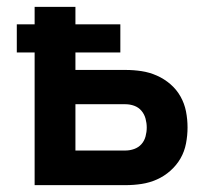

<svg xmlns="http://www.w3.org/2000/svg" viewBox="-20 -540 640 560"><path d="M81 0V-387H29V-469H81V-520H200V-469H331V-387H200V-336H346Q370 -336 393 -332.5Q416 -329 437.5 -319.5Q459 -310 477 -294.5Q495 -279 506.5 -258.5Q518 -238 522.5 -215Q527 -192 527 -168Q527 -145 522.5 -121.5Q518 -98 506.5 -78Q495 -58 477 -42Q459 -26 437.5 -16.5Q416 -7 393 -3.5Q370 0 346 0ZM200 -101H346Q359 -101 371.5 -105.5Q384 -110 392.5 -119.5Q401 -129 404.5 -142Q408 -155 408 -168Q408 -181 404.5 -194Q401 -207 392.5 -217Q384 -227 371.5 -231.5Q359 -236 346 -236H200Z"/></svg>

Font: Iosevka SS04 Extended
Style: Bold
Weight: 700
Width: 7
Monospace: yes
Designer: Belleve Invis
Foundry: Belleve Invis
Version: Version 19.0.0; ttfautohint (v1.8.4)